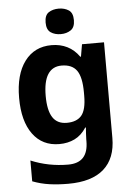

<svg xmlns="http://www.w3.org/2000/svg" viewBox="-64 -807 761 1095"><g transform="rotate(-5 316.5 -260.0)"><path d="M255 -556Q305 -556 345 -536Q385 -516 413 -476H417L429 -546H555V1Q555 118 486 179Q417 240 282 240Q224 240 174.5 233Q125 226 78 208V89Q179 131 291 131Q349 131 377.5 100Q406 69 406 7V-4Q406 -21 407.5 -39Q409 -57 410 -71H406Q378 -28 339 -9Q300 10 251 10Q154 10 99.5 -64.5Q45 -139 45 -272Q45 -406 101 -481Q157 -556 255 -556ZM302 -435Q250 -435 223.5 -394Q197 -353 197 -270Q197 -188 223 -147.5Q249 -107 304 -107Q361 -107 388.5 -139.5Q416 -172 416 -253V-271Q416 -359 389 -397Q362 -435 302 -435ZM314 -760Q347 -760 371 -744.5Q395 -729 395 -687Q395 -646 371 -630Q347 -614 314 -614Q280 -614 256.5 -630Q233 -646 233 -687Q233 -729 256.5 -744.5Q280 -760 314 -760Z"/></g></svg>

Font: Noto Sans New Tai Lue
Style: Regular
Weight: 400
Designer: Monotype Design Team
Foundry: Monotype Imaging Inc.
Version: Version 2.003